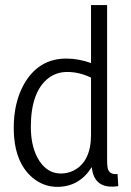

<svg xmlns="http://www.w3.org/2000/svg" viewBox="-20 -728 517 757"><path d="M219.7 -43.9Q160.2 -43.9 126 -109.4Q101.6 -158.2 101.6 -227.5Q101.6 -366.2 170.9 -419.9Q203.1 -444.3 245.1 -444.3Q293 -444.3 338.9 -421.9V-197.3Q338.9 -90.8 270.5 -55.7Q247.1 -43.9 219.7 -43.9ZM338.9 -708V-479.5Q289.1 -497.1 241.2 -497.1Q131.8 -497.1 74.2 -395.5Q34.2 -323.2 34.2 -224.6Q34.2 -89.8 108.4 -27.3Q151.4 8.8 207 8.8Q293.9 7.8 341.8 -69.3Q350.6 20.5 446.3 5.9L443.4 -42Q410.2 -38.1 404.3 -66.4Q402.3 -78.1 402.3 -93.8V-708Z"/></svg>

Font: Yaldevi Colombo
Style: Regular
Weight: 400
Designer: Sol Matas, Denzil Rajitha, Kosala Senevirathne and Pathum Egodawatta
Foundry: Mooniak
Version: Version 1.020 ; ttfautohint (v1.6)